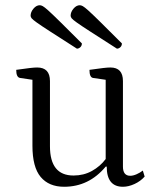

<svg xmlns="http://www.w3.org/2000/svg" viewBox="-20 -702 603 734"><path d="M225 12Q167 12 135.5 -25.5Q104 -63 104 -145V-397L57 -404Q42 -406 42 -435Q77 -440 94.5 -442Q112 -444 122 -444Q171 -444 171 -392V-143Q171 -31 261 -31Q300 -31 331.5 -48.5Q363 -66 384 -94V-397L336 -404Q322 -406 322 -435Q357 -440 374.5 -442Q392 -444 402 -444Q450 -444 450 -392V-65Q450 -30 478 -30Q489 -30 502.5 -36Q516 -42 526 -50L533 -27Q517 -9 494 1.5Q471 12 450 12Q388 12 388 -65H384Q320 12 225 12ZM274 -516Q210 -557 173.5 -580.5Q137 -604 121 -615.5Q105 -627 101 -632Q97 -637 97 -642Q97 -656 108 -669Q119 -682 132 -682Q137 -682 143.5 -678.5Q150 -675 164.5 -662Q179 -649 209.5 -619Q240 -589 293 -536Q293 -527 287 -521.5Q281 -516 274 -516ZM427 -516Q363 -557 326.5 -580.5Q290 -604 274 -615.5Q258 -627 254 -632Q250 -637 250 -642Q250 -656 261 -669Q272 -682 285 -682Q290 -682 296.5 -678.5Q303 -675 317.5 -662Q332 -649 362.5 -619Q393 -589 446 -536Q446 -527 440 -521.5Q434 -516 427 -516Z"/></svg>

Font: Petrona Light
Style: Regular
Weight: 300
Designer: Ringo R. Seeber
Foundry: Ringo R. Seeber
Version: Version 2.001; ttfautohint (v1.8.3)